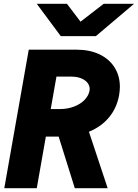

<svg xmlns="http://www.w3.org/2000/svg" viewBox="-20 -985 722 1005"><path d="M130.5 -725H380.5Q449 -725 500.2 -700.8Q551.5 -676.5 579.5 -632.2Q607.5 -588 607.5 -530.5Q607.5 -511 603.5 -487Q591.5 -420 550.8 -370.8Q510 -321.5 445.5 -295.5L543.5 0H371.5L287 -270H220L172.5 0H2.5ZM448.5 -510Q449.5 -516 449.5 -519Q449.5 -536.5 438.2 -551.2Q427 -566 404.8 -575Q382.5 -584 351.5 -584H275.5L245.5 -414H290.5Q334 -414 368.5 -427.5Q403 -441 423.5 -463Q444 -485 448.5 -510ZM172.5 -965H330.5L401.5 -871.5L522.5 -965H681.5L482 -796H298Z"/></svg>

Font: JuliaMono Black
Style: Italic
Weight: 900
Italic angle: -9°
Monospace: yes
Designer: cormullion
Foundry: corm
Version: Version 0.057; ttfautohint (v1.8.4)